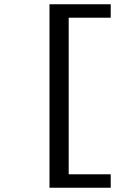

<svg xmlns="http://www.w3.org/2000/svg" viewBox="-20 -728 640 900"><path d="M212 152V-708H499V-645H302V89H499V152Z"/></svg>

Font: Source Code Pro ExtraLight SemiBold
Style: Regular
Weight: 600
Monospace: yes
Version: Version 1.018;hotconv 1.0.116;makeotfexe 2.5.65601